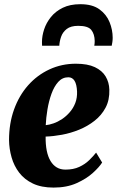

<svg xmlns="http://www.w3.org/2000/svg" viewBox="-20 -860 544 892"><path d="M454.5 -105Q441.5 -84 411.5 -56.8Q381.5 -29.5 335.8 -9Q290 11.5 229 11.5Q172.5 11.5 133 -7.2Q93.5 -26 69.2 -57.8Q45 -89.5 33.8 -129Q22.5 -168.5 22 -209.5Q22 -286.5 45.2 -351.2Q68.5 -416 110.5 -463.5Q152.5 -511 209.5 -537.5Q266.5 -564 332.5 -564Q387 -564 420.8 -548Q454.5 -532 470.8 -504.8Q487 -477.5 488 -443.5Q489.5 -395.5 470.5 -359.8Q451.5 -324 419.2 -298.8Q387 -273.5 347.8 -257.5Q308.5 -241.5 267.8 -234Q227 -226.5 192 -225.5Q191.5 -188.5 197.2 -160Q203 -131.5 214.8 -112Q226.5 -92.5 243.8 -82.2Q261 -72 284 -72Q321 -72 348 -84.5Q375 -97 394 -115.5Q413 -134 426.5 -151ZM297.5 -501Q270 -501 250.8 -479.8Q231.5 -458.5 219.2 -424.5Q207 -390.5 200.5 -351.8Q194 -313 192.5 -278.5Q209 -280 229 -287Q249 -294 268.5 -307Q288 -320 304.2 -338.8Q320.5 -357.5 329.8 -381.5Q339 -405.5 338 -434.5Q336.5 -468.5 326.2 -484.8Q316 -501 297.5 -501ZM175.5 -647.5Q175.5 -652 175.2 -656Q175 -660 175 -665Q175 -693 185 -723.5Q195 -754 216.5 -780.8Q238 -807.5 271.8 -824Q305.5 -840.5 353.5 -840.5Q409 -840.5 441.8 -816.8Q474.5 -793 489 -757.2Q503.5 -721.5 503.5 -684.5Q503.5 -674 502 -664.5Q500.5 -655 499 -647.5H418Q419 -653 419.5 -658.2Q420 -663.5 420 -669.5Q419.5 -701.5 404.2 -720.8Q389 -740 343.5 -740Q309 -740 290.2 -725.5Q271.5 -711 264 -689.5Q256.5 -668 255.5 -647.5Z"/></svg>

Font: Merriweather 36pt Black
Style: Italic
Weight: 900
Italic angle: -7.8°
Version: Version 2.101